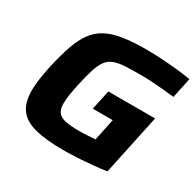

<svg xmlns="http://www.w3.org/2000/svg" viewBox="-152 -869 1074 1050"><g transform="rotate(30 385.5 -344.0)"><path d="M367 8Q256 8 187 -10Q118 -28 86.5 -71.5Q55 -115 55 -191Q55 -224 61 -264Q67 -304 77 -352Q96 -435 116.5 -494Q137 -553 166 -592.5Q195 -632 237.5 -654.5Q280 -677 341.5 -686.5Q403 -696 488 -696Q531 -696 581.5 -693Q632 -690 681.5 -685Q731 -680 771 -673L744 -545Q710 -549 671.5 -552.5Q633 -556 599 -558Q565 -560 541 -560Q477 -560 434 -558Q391 -556 363 -545.5Q335 -535 317.5 -512Q300 -489 287 -448.5Q274 -408 260 -344Q251 -304 246 -272Q241 -240 241 -214Q241 -178 255.5 -159Q270 -140 302.5 -133Q335 -126 389 -126Q401 -126 419 -126.5Q437 -127 456 -128.5Q475 -130 491 -131L520 -269H394L421 -393H716L635 -12Q594 -6 546 -1.5Q498 3 451.5 5.5Q405 8 367 8Z"/></g></svg>

Font: Saira Expanded
Style: Bold Italic
Weight: 700
Width: 7
Italic angle: -12°
Designer: Hector Gatti with collaboration of the Omnibus-Type team
Foundry: Omnibus-Type
Version: Version 1.101